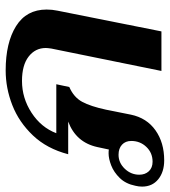

<svg xmlns="http://www.w3.org/2000/svg" viewBox="-2 -624 613 694"><g transform="rotate(-90 305.0 -276.5)"><path d="M-22 -70Q-22 -82 -19 -94Q-12 -129 9 -150.5Q30 -172 54.5 -181.5Q79 -191 98 -191Q108 -191 112 -190L121 -232Q138 -309 213 -337H95Q115 -414 163 -464.5Q211 -515 272.5 -539Q334 -563 398 -563Q498 -563 558 -525.5Q618 -488 618 -415Q618 -395 614 -376L539 0H396L477 -398Q479 -412 479 -418Q479 -456 448 -480Q417 -504 360 -504Q298 -504 245 -469.5Q192 -435 171 -380H348L338 -333Q301 -317 284.5 -286.5Q268 -256 256 -200L238 -110Q226 -53 181.5 -21.5Q137 10 73 10Q31 10 4.5 -11.5Q-22 -33 -22 -70ZM143 -109Q143 -130 129.5 -142.5Q116 -155 93 -155Q64 -155 42.5 -132.5Q21 -110 21 -80Q21 -59 33.5 -45.5Q46 -32 68 -32Q100 -32 121.5 -54.5Q143 -77 143 -109Z"/></g></svg>

Font: Taviraj SemiBold
Style: Italic
Weight: 600
Italic angle: -12°
Designer: Katatrad Team
Foundry: CadsonDemak
Version: Version 1.001